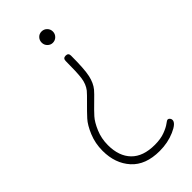

<svg xmlns="http://www.w3.org/2000/svg" viewBox="-239 -801 861 861"><g transform="rotate(-45 191.5 -371.0)"><path d="M38 -176Q38 -223 55 -264Q72 -305 92 -327Q112 -349 140.5 -377Q169 -405 179 -417Q197 -440 201.5 -473Q206 -506 206 -578Q206 -595 223 -595Q240 -595 240 -578Q240 -493 232 -456.5Q224 -420 205 -397Q195 -385 167 -358Q139 -331 121.5 -311.5Q104 -292 88.5 -255.5Q73 -219 73 -177Q73 -107 111 -68Q149 -29 223 -29Q260 -29 286.5 -39Q313 -49 326 -59Q339 -69 344 -69Q349 -69 353.5 -64Q358 -59 358 -52Q358 -32 314.5 -13Q271 6 219 6Q130 6 84 -45Q38 -96 38 -176ZM223 -676Q209 -676 198.5 -686.5Q188 -697 188 -712Q188 -727 198 -737.5Q208 -748 223 -748Q238 -748 248.5 -737.5Q259 -727 259 -712Q259 -697 248.5 -686.5Q238 -676 223 -676Z"/></g></svg>

Font: Dosis
Style: ExtraLight
Weight: 250
Designer: Edgar Tolentino, Pablo Impallari, Igino Marini
Foundry: Edgar Tolentino, Pablo Impallari, Igino Marini
Version: Version 1.007